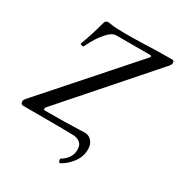

<svg xmlns="http://www.w3.org/2000/svg" viewBox="-218 -799 1039 1114"><g transform="rotate(30 302.0 -242.0)"><path d="M348 182Q345 184 341 178Q337 172 336 165Q335 158 339 156Q363 143 380 119Q397 95 397 64Q397 32 379 18Q361 4 338 2Q303 1 253.5 0.5Q204 0 153 0H-2Q-21 0 -21 -20Q-21 -30 -13 -39L491 -609Q496 -614 496 -620Q496 -624 486 -624H260Q241 -624 220.5 -607Q200 -590 181.5 -565Q163 -540 149.5 -515.5Q136 -491 130 -477Q127 -472 122 -472Q119 -472 112.5 -474Q106 -476 106 -480Q106 -481 107 -484Q124 -529 136.5 -569.5Q149 -610 160 -651Q165 -667 182 -667Q183 -667 189 -666.5Q195 -666 200 -665Q212 -662 239.5 -660.5Q267 -659 301 -659Q325 -659 358 -659.5Q391 -660 422 -661Q453 -662 473 -663Q507 -664 542.5 -664.5Q578 -665 610 -665Q625 -665 625 -650Q625 -644 622.5 -639Q620 -634 616 -628L116 -59Q111 -53 111 -45Q111 -39 122 -39Q193 -39 251.5 -40Q310 -41 351 -43Q359 -44 370.5 -44Q382 -44 383 -44Q410 -45 429.5 -24.5Q449 -4 449 32Q449 81 418.5 121Q388 161 348 182Z"/></g></svg>

Font: Junicode Two Beta Condensed Medium
Style: Italic
Weight: 500
Width: 3
Italic angle: -9°
Version: Version 1.053; ttfautohint (v1.8.4)